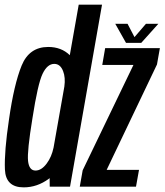

<svg xmlns="http://www.w3.org/2000/svg" viewBox="-20 -805 710 828"><path d="M194.5 0 194 -37Q192.5 -35.5 190.5 -34Q140.5 3 82 3Q4.5 3 1.2 -74.2Q-2 -151.5 19 -291.5Q40.5 -441.5 73.2 -522Q106 -602.5 188 -602.5Q244.5 -602.5 281 -567L319.5 -785H420L282 0ZM211 -168.5 257.5 -431.5Q263 -471 252 -498.5Q240 -529.5 214 -529.5Q184 -529.5 163.5 -486.5Q143 -443.5 120 -295.5Q96.5 -152 101 -110.8Q105.5 -69.5 133 -69.5Q159 -69.5 181.5 -100Q202.5 -128 211 -168.5ZM324 0 336.5 -70.5 555.5 -525H421L433.5 -597.5H669.5L657 -527L440 -72.5H579.5L566.5 0ZM523.5 -620 477 -702.5H530L560 -645L609.5 -702.5H663L589 -620Z"/></svg>

Font: Anybody Condensed Medium
Style: Italic
Weight: 500
Width: 3
Italic angle: -10°
Designer: Tyler Finck
Foundry: Etcetera Type Company
Version: Version 1.010; ttfautohint (v1.8.3) -l 8 -r 50 -G 200 -x 14 